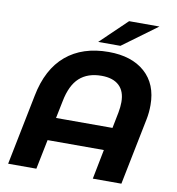

<svg xmlns="http://www.w3.org/2000/svg" viewBox="-95 -986 987 1072"><g transform="rotate(10 398.0 -450.5)"><path d="M749 -460Q749 -417 741 -378L665 0H503L536 -168H217L183 0H23L103 -399Q133 -554 226.5 -633Q320 -712 468 -712Q599 -712 674 -645.5Q749 -579 749 -460ZM562 -298 580 -389Q586 -421 586 -448Q586 -510 551.5 -542Q517 -574 452 -574Q374 -574 327 -531.5Q280 -489 262 -396L242 -298ZM550 -901H722L526 -757H400Z"/></g></svg>

Font: Montserrat Alternates
Style: Bold Italic
Weight: 700
Italic angle: -11.3°
Designer: Julieta Ulanovsky
Foundry: Julieta Ulanovsky
Version: Version 7.200